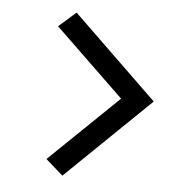

<svg xmlns="http://www.w3.org/2000/svg" viewBox="-41 -553 520 543"><g transform="rotate(5 219.0 -281.5)"><path d="M106.4 -92.8 301.8 -281.2 106.4 -469.7 155.3 -512.7 394.5 -281.2 155.3 -49.8Z"/></g></svg>

Font: Sudo Variable
Style: Regular
Weight: 400
Monospace: yes
Designer: Jens Kutilek
Foundry: Jens Kutilek
Version: Version 0.040